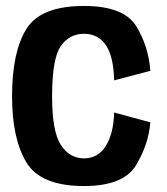

<svg xmlns="http://www.w3.org/2000/svg" viewBox="-20 -620 562 645"><path d="M262 5Q395.5 5 437.5 -65.8Q479.5 -136.5 485 -209L363.5 -242Q361.5 -171.5 335.5 -129.8Q309.5 -88 262 -88Q214 -88 184.5 -133Q155 -178 155 -296.5Q155 -423 184 -464.8Q213 -506.5 262 -506.5Q310 -506.5 335.8 -468.2Q361.5 -430 363.5 -350L485 -382Q479.5 -463.5 437.8 -531.8Q396 -600 262 -600Q116.5 -600 68.5 -522.5Q20.5 -445 20.5 -296.5Q20.5 -154.5 68.5 -74.8Q116.5 5 262 5Z"/></svg>

Font: Anybody SemiCondensed SemiBold
Style: Regular
Weight: 600
Width: 4
Version: Version 1.113;gftools[0.9.25]